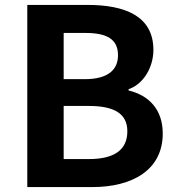

<svg xmlns="http://www.w3.org/2000/svg" viewBox="-20 -761 721 781"><path d="M91 0H355C518 0 642 -69 642 -218C642 -318 583 -374 503 -393V-398C566 -420 604 -490 604 -558C604 -696 488 -741 336 -741H91ZM239 -439V-627H327C416 -627 460 -601 460 -536C460 -477 419 -439 325 -439ZM239 -114V-330H342C444 -330 498 -299 498 -227C498 -150 443 -114 342 -114Z"/></svg>

Font: Noto Sans JP
Style: Bold
Weight: 700
Designer: Ryoko NISHIZUKA  (kana, bopomofo & ideographs); Paul D. Hunt (Latin, Greek & Cyrillic); Sandoll Communications , Soo-you
Foundry: Adobe
Version: Version 2.002;hotconv 1.0.116;makeotfexe 2.5.65601